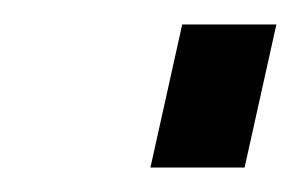

<svg xmlns="http://www.w3.org/2000/svg" viewBox="-20 -382 246 157"><path d="M180 -245 206 -362H129L103 -245Z"/></svg>

Font: RazerF5
Style: Italic
Weight: 400
Foundry: Razer Inc.
Version: Version 2